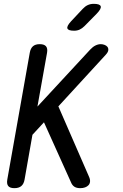

<svg xmlns="http://www.w3.org/2000/svg" viewBox="-20 -970 640 1000"><path d="M108 -35Q104 -12 91 -1Q78 10 55 10Q32 10 23 -1Q14 -12 18 -35L135 -695Q139 -718 151.5 -729Q164 -740 187 -740Q210 -740 219.5 -729Q229 -718 225 -695L175 -415L450 -712Q463 -726 477 -733Q491 -740 505 -740Q514 -740 524 -736.5Q534 -733 539.5 -726Q545 -719 544 -708.5Q543 -698 530 -684L284 -416L443 -51Q450 -36 449 -24.5Q448 -13 441 -5.5Q434 2 423 6Q412 10 398 10Q379 10 367.5 2.5Q356 -5 350 -20L209 -333L149 -268ZM366 -810Q335 -810 331 -822Q327 -834 350 -859L411 -924Q423 -937 437 -943.5Q451 -950 468 -950Q500 -950 504.5 -937.5Q509 -925 484 -899L420 -834Q408 -822 395 -816Q382 -810 366 -810Z"/></svg>

Font: Maple Mono NL
Style: Italic
Weight: 400
Italic angle: -10°
Monospace: yes
Designer: subframe7536
Version: Version 7.000